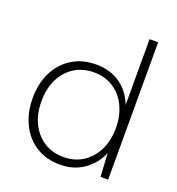

<svg xmlns="http://www.w3.org/2000/svg" viewBox="-133 -827 871 946"><g transform="rotate(20 303.0 -354.0)"><path d="M287 12Q213 12 159.5 -22Q106 -56 77 -115.5Q48 -175 48 -251Q48 -327 77 -386Q106 -445 160 -479Q214 -513 288 -513Q361 -513 413.5 -476Q466 -439 490 -375V-720H535V0H495L488 -122Q473 -85 444.5 -54.5Q416 -24 376.5 -6Q337 12 287 12ZM289 -29Q347 -29 391 -57.5Q435 -86 459.5 -136Q484 -186 484 -251Q484 -316 459.5 -366.5Q435 -417 391 -445Q347 -473 290 -473Q233 -473 189 -446Q145 -419 119.5 -369Q94 -319 94 -251Q94 -183 119.5 -133Q145 -83 189 -56Q233 -29 289 -29Z"/></g></svg>

Font: DM Sans 17pt ExtraLight
Style: Regular
Weight: 250
Version: Version 4.004;gftools[0.9.30]